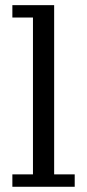

<svg xmlns="http://www.w3.org/2000/svg" viewBox="-20 -714 333 734"><path d="M187 -47.4H265.6V0H27.3V-47.4H106V-647H27.3V-694.3H187Z"/></svg>

Font: KhunPaOh
Style: Regular
Weight: 400
Designer: Khon Soe Zaw Thu
Version: Version 1.00 July 11, 2016, initial release